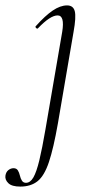

<svg xmlns="http://www.w3.org/2000/svg" viewBox="-98 -415 355 710"><path d="M-23 275Q-54 275 -67 262.5Q-80 250 -78 235Q-76 221 -67 214Q-58 207 -48 207Q-37 207 -32 215Q-27 223 -24.5 234Q-22 245 -17 253Q-12 261 -2 261Q14 261 25.5 241Q37 221 47.5 177.5Q58 134 70 64L132 -297Q142 -358 115 -358Q88 -358 43 -311Q40 -307 35.5 -311.5Q31 -316 35 -319Q69 -357 97 -376Q125 -395 150 -395Q173 -395 178.5 -373.5Q184 -352 174 -297L116 42Q100 133 83 184Q66 235 41 255Q16 275 -23 275Z"/></svg>

Font: Cormorant Light
Style: Italic
Weight: 300
Italic angle: -10°
Designer: Christian Thalmann (Catharsis Fonts)
Foundry: Catharsis Fonts
Version: Version 4.000